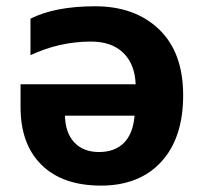

<svg xmlns="http://www.w3.org/2000/svg" viewBox="-20 -576 641 606"><path d="M44.9 -237.8V-310.1H408.2Q405.8 -373.5 369.1 -409.2Q332.5 -444.8 267.1 -444.8Q168 -444.8 76.2 -401.9V-517.1Q154.3 -556.2 280.3 -556.2Q406.2 -556.2 482.2 -483.2Q558.1 -410.2 558.1 -275.4Q558.1 -140.6 489 -65.4Q419.9 9.8 298.8 9.8Q177.7 9.8 111.3 -55.4Q44.9 -120.6 44.9 -237.8ZM404.8 -210.9H185.1Q186 -157.2 214.4 -126.7Q242.7 -96.2 292.5 -96.2Q342.3 -96.2 371.1 -125Q399.9 -153.8 404.8 -210.9Z"/></svg>

Font: OpenSans-Bold
Style: Bold
Weight: 700
Foundry: Ascender Corporation
Version: Version 1.10